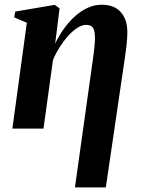

<svg xmlns="http://www.w3.org/2000/svg" viewBox="-20 -556 619 830"><path d="M304 254 382 -302.5Q386 -329.5 388.2 -352.5Q390.5 -375.5 390.5 -392Q390.5 -422.5 382.2 -435.5Q374 -448.5 352 -448.5Q334.5 -448.5 314.2 -435.5Q294 -422.5 274.5 -400.8Q255 -379 237.8 -351.8Q220.5 -324.5 209 -296.5L168 0H33.5L96 -457.5L41.5 -481L46 -506L216.5 -535L237.5 -520L218.5 -367.5Q233.5 -399 254.2 -428.8Q275 -458.5 301 -482.8Q327 -507 356.8 -521.2Q386.5 -535.5 420 -535.5Q474 -535.5 502.2 -503.5Q530.5 -471.5 530.5 -417.5Q530.5 -395 527.8 -368Q525 -341 519 -300.5L437.5 254Z"/></svg>

Font: Merriweather 96pt
Style: Bold Italic
Weight: 700
Italic angle: -7.8°
Version: Version 2.101